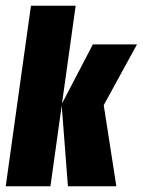

<svg xmlns="http://www.w3.org/2000/svg" viewBox="-29 -650 498 670"><path d="M-9 0 79 -630H235L147 0ZM208 0 186 -286 295 -495H449L333 -283L377 0Z"/></svg>

Font: Alumni Sans Black
Style: Italic
Weight: 900
Italic angle: -8°
Version: Version 1.016